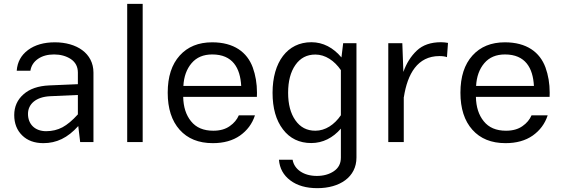

<svg xmlns="http://www.w3.org/2000/svg" viewBox="-20 -726 2866 981"><path d="M457.5 -355C457.5 -454.1 371.1 -509.8 260.3 -509.8C204.1 -509.8 158.7 -496.6 123.5 -470.7C87.9 -444.3 68.8 -409.2 65.4 -364.7H135.3C139.2 -389.6 152.3 -410.2 174.3 -425.3C196.3 -440.4 223.6 -447.8 256.3 -447.8C289.1 -447.8 317.9 -439.9 341.8 -424.3C365.7 -408.2 377.9 -385.3 377.9 -355V-295.9L231.4 -289.6C175.3 -287.1 131.3 -272 100.1 -244.1C68.4 -216.3 52.7 -180.7 52.7 -138.2C52.7 -95.2 66.4 -60.5 93.3 -34.2C120.1 -7.8 156.2 5.4 201.7 5.4C268.6 5.4 325.7 -21.5 379.9 -82L389.6 0H457.5ZM123 -144C123 -194.3 163.6 -231 236.3 -234.4L377.9 -240.7V-141.6C350.1 -110.8 323.7 -88.9 299.3 -75.7C274.4 -62.5 246.6 -55.7 215.8 -55.7C158.7 -55.7 123 -91.3 123 -144Z M709 -706.1H629.9V0H709Z M1292.5 -231C1293 -238.3 1293 -245.1 1293 -252.4C1293 -299.3 1285.6 -342.3 1271.5 -381.3C1242.7 -459.5 1175.3 -509.8 1064 -509.8C994.1 -509.8 939 -487.3 898.4 -442.4C857.4 -397 836.9 -334 836.9 -252.4C836.9 -171.4 857.4 -108.4 897.9 -63C938.5 -17.6 994.6 5.4 1067.4 5.4C1122.6 5.4 1168.9 -7.3 1206.1 -33.2C1242.7 -59.1 1268.6 -93.3 1282.7 -136.7H1200.2C1190.9 -115.2 1175.8 -96.7 1153.8 -81.5C1131.8 -65.9 1104 -58.1 1069.8 -58.1C1019.5 -58.1 981.9 -74.2 956.1 -106.4C930.2 -138.2 917 -179.7 916 -231ZM917 -287.1C919.4 -334.5 933.6 -373.5 959 -403.3C984.4 -433.1 1019.5 -447.8 1064.5 -447.8C1168.9 -447.8 1207.5 -378.4 1212.4 -287.1Z M1372.6 -252C1372.6 -173.8 1390.1 -111.3 1425.8 -64.9C1460.9 -18.6 1509.3 4.9 1570.3 4.9C1629.4 4.9 1680.7 -21.5 1721.7 -68.8V79.1C1721.7 109.9 1709.5 132.8 1685.5 148.9C1661.6 165 1632.3 172.9 1598.6 172.9C1531.7 172.9 1483.4 139.6 1475.1 90.3H1405.3C1408.7 134.3 1428.2 169.4 1463.4 195.8C1498.5 222.2 1544.4 235.4 1601.6 235.4C1715.8 235.4 1801.3 178.7 1801.3 79.1V-505.4H1733.4L1724.6 -432.6C1683.1 -481.9 1631.3 -510.3 1570.8 -510.3C1448.2 -510.3 1372.6 -408.7 1372.6 -252ZM1452.1 -252C1452.1 -311 1464.4 -358.4 1489.3 -394C1514.2 -429.7 1547.9 -447.3 1591.3 -447.3C1642.1 -447.3 1688.5 -416 1721.7 -367.7V-137.2C1688.5 -88.9 1642.6 -58.1 1591.3 -58.1C1547.9 -58.1 1514.2 -75.7 1489.3 -111.3C1464.4 -146.5 1452.1 -193.4 1452.1 -252Z M1963.9 0H2043V-230.5L2043.5 -230C2062 -348.6 2113.3 -439.5 2225.1 -439.5C2241.2 -439.5 2254.4 -437.5 2263.7 -434.1L2269 -506.8C2257.8 -508.8 2245.6 -510.3 2233.4 -510.3C2181.2 -510.3 2139.6 -496.1 2109.4 -467.3C2079.1 -438.5 2056.2 -401.9 2041 -358.4L2035.6 -505.4H1963.9Z M2788.1 -231C2788.6 -238.3 2788.6 -245.1 2788.6 -252.4C2788.6 -299.3 2781.2 -342.3 2767.1 -381.3C2738.3 -459.5 2670.9 -509.8 2559.6 -509.8C2489.7 -509.8 2434.6 -487.3 2394 -442.4C2353 -397 2332.5 -334 2332.5 -252.4C2332.5 -171.4 2353 -108.4 2393.6 -63C2434.1 -17.6 2490.2 5.4 2563 5.4C2618.2 5.4 2664.6 -7.3 2701.7 -33.2C2738.3 -59.1 2764.2 -93.3 2778.3 -136.7H2695.8C2686.5 -115.2 2671.4 -96.7 2649.4 -81.5C2627.4 -65.9 2599.6 -58.1 2565.4 -58.1C2515.1 -58.1 2477.5 -74.2 2451.7 -106.4C2425.8 -138.2 2412.6 -179.7 2411.6 -231ZM2412.6 -287.1C2415 -334.5 2429.2 -373.5 2454.6 -403.3C2480 -433.1 2515.1 -447.8 2560.1 -447.8C2664.6 -447.8 2703.1 -378.4 2708 -287.1Z"/></svg>

Font: Estedad Regular
Style: Regular
Weight: 400
Designer: Amin Abedi
Version: Version 7.3